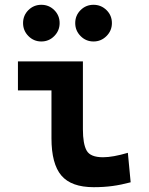

<svg xmlns="http://www.w3.org/2000/svg" viewBox="-20 -775 626 805"><path d="M373 9.8Q278.8 9.8 237.3 -39.1Q195.8 -87.9 195.8 -195.3V-396H55.2V-517.6H327.6V-232.9Q327.6 -171.4 343.3 -143.6Q358.9 -115.7 412.1 -115.7Q453.1 -115.7 516.1 -134.3L527.8 -10.7Q487.8 0 451.4 4.9Q415 9.8 373 9.8ZM372.1 -601.1Q340.3 -601.1 317.9 -623.8Q295.4 -646.5 295.4 -678.2Q295.4 -710.4 317.9 -732.7Q340.3 -754.9 372.1 -754.9Q403.8 -754.9 426.5 -732.7Q449.2 -710.4 449.2 -678.2Q449.2 -646.5 426.5 -623.8Q403.8 -601.1 372.1 -601.1ZM153.3 -601.1Q121.6 -601.1 99.1 -623.8Q76.7 -646.5 76.7 -678.2Q76.7 -710.4 99.1 -732.7Q121.6 -754.9 153.3 -754.9Q185.1 -754.9 207.5 -732.7Q230 -710.4 230 -678.2Q230 -646.5 207.5 -623.8Q185.1 -601.1 153.3 -601.1Z"/></svg>

Font: Cascadia Code NF
Style: Bold
Weight: 700
Monospace: yes
Designer: Aaron Bell
Foundry: Saja Typeworks
Version: Version 2404.023; ttfautohint (v1.8.4)